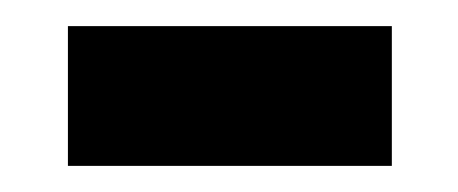

<svg xmlns="http://www.w3.org/2000/svg" viewBox="-20 -342 351 147"><path d="M32 -215H280V-322H32Z"/></svg>

Font: Noto Sans Thai SemiCondensed Semi
Style: Regular
Weight: 600
Width: 4
Designer: Monotype Design Team
Foundry: Monotype Imaging Inc.
Version: Version 1.901